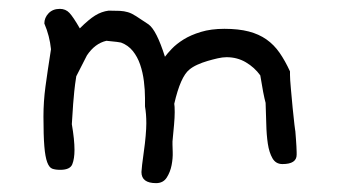

<svg xmlns="http://www.w3.org/2000/svg" viewBox="-20 -399 769 433"><path d="M649 -50Q649 -29 617 -29Q602 -29 594.5 -42Q587 -55 584 -75Q581 -95 580.5 -119.5Q580 -144 579 -167Q574 -185 567 -229Q554 -247 534.5 -258.5Q515 -270 491 -270Q482 -270 471 -267.5Q460 -265 448 -261.5Q436 -258 425 -253Q414 -248 407 -242Q387 -226 373 -165Q374 -160 374 -146Q374 -134 372.5 -117.5Q371 -101 369 -80V-73Q369 -70 369.5 -56Q370 -42 367 -26.5Q364 -11 356 1.5Q348 14 332 14Q299 14 299 -11Q299 -14 300.5 -27.5Q302 -41 304.5 -58Q307 -75 308.5 -92.5Q310 -110 310 -121Q310 -142 307 -159V-178Q307 -196 304.5 -216Q302 -236 296 -253.5Q290 -271 279.5 -284Q269 -297 253 -303Q251 -304 220 -307Q194 -301 176 -274L152 -227Q149 -208 147.5 -193Q146 -178 145 -165L142 -119Q148 -84 148 -61Q148 -41 143 -28.5Q138 -16 116 -16Q105 -16 98 -18.5Q91 -21 86.5 -33Q82 -45 80 -69Q78 -93 78 -136Q78 -170 82.5 -203.5Q87 -237 95 -288Q92 -318 80 -346Q80 -359 89.5 -369Q99 -379 115 -379Q128 -379 136.5 -370Q145 -361 160 -335Q180 -355 194.5 -364Q209 -373 225 -375Q241 -375 250.5 -374.5Q260 -374 268.5 -371.5Q277 -369 287 -362.5Q297 -356 315 -344Q333 -331 352 -271Q357 -278 367.5 -289Q378 -300 394 -310Q410 -320 433 -327Q456 -334 486 -334Q518 -334 541 -328Q564 -322 581 -310Q598 -298 610.5 -280Q623 -262 634 -238V-230Q634 -221 636 -199Q638 -177 640 -155.5Q642 -134 644 -118Q646 -102 646 -104Q646 -103 646.5 -97.5Q647 -92 647.5 -84.5Q648 -77 648.5 -69Q649 -61 649 -56Z"/></svg>

Font: Gaegu
Style: Regular
Weight: 400
Designer: JIKJI
Foundry: JIKJI
Version: Version 1.00